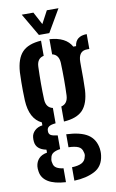

<svg xmlns="http://www.w3.org/2000/svg" viewBox="-102 -820 636 1055"><g transform="rotate(-10 216.0 -293.0)"><path d="M177.5 181.5Q113 177.5 79 156.2Q45 135 39.5 98.5Q36.5 82.5 38 68.5Q41 43 56.8 26Q72.5 9 103 3.5V-13Q47 -24 42.5 -68Q41 -81 42.5 -93Q44.5 -113.5 61 -129.2Q77.5 -145 104 -148.5V-165Q38.5 -196 33 -299.5Q32 -330.5 31.5 -354.5Q31 -378.5 31.5 -402.2Q32 -426 33 -457Q38 -532.5 71.8 -568Q105.5 -603.5 177.5 -608V-523.5Q139.5 -515.5 138 -469.5Q134.5 -371.5 138 -287Q140 -241 177.5 -232.5V-147Q150.5 -144.5 139.5 -136.5Q128.5 -128.5 128.5 -114.5V-110Q128.5 -96 139.2 -89.2Q150 -82.5 177.5 -79.5V-3Q154 0 139 9.2Q124 18.5 121.5 38Q117.5 51 121.5 64.5Q124 83.5 139 92.5Q154 101.5 177.5 104ZM224.5 -148.5V-232.5Q261 -241 263.5 -287Q267 -371.5 263.5 -469.5Q261 -515 224.5 -523.5V-608Q315.5 -602 346.5 -545H362Q368.5 -599 431 -600V-517H418.5Q369.5 -517 369.5 -454.5V-427.5Q369.5 -391 369.8 -363.5Q370 -336 368.5 -299.5Q364 -224 330.5 -188.5Q297 -153 224.5 -148.5ZM224.5 181.5V106.5Q259.5 105.5 279 95.2Q298.5 85 303 62.5Q308 50 302.5 35Q298 13 278.8 4.5Q259.5 -4 224.5 -5V-77.5Q304.5 -74 344.8 -47.5Q385 -21 393 33Q394 40 394.2 49.8Q394.5 59.5 393 70.5Q385.5 130 339 154.5Q292.5 179 224.5 181.5ZM171.5 -641 98 -767H163L200.5 -696.5L238 -767H303L229.5 -641Z"/></g></svg>

Font: Big Shoulders Stencil Display
Style: Bold
Weight: 700
Designer: Patric King
Foundry: XO Type Co
Version: Version 1.000